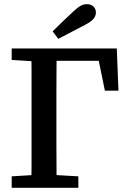

<svg xmlns="http://www.w3.org/2000/svg" viewBox="-20 -899 614 919"><path d="M130 0Q131 -51 131 -102Q131 -153 131 -204.5Q131 -256 131 -306V-359Q131 -410 131 -461.5Q131 -513 131 -564.5Q131 -616 130 -667H251Q251 -616 250.5 -565Q250 -514 250 -462.5Q250 -411 250 -359V-307Q250 -256 250 -205Q250 -154 250.5 -103Q251 -52 251 0ZM190 -608V-667H539L547 -465H482L443 -655L496 -608ZM36 0V-55L169 -63H214L355 -55V0ZM36 -612V-667H183V-604H169ZM232 -749Q257 -774 281.5 -797.5Q306 -821 331 -844Q351 -863 365.5 -871Q380 -879 396 -879Q415 -879 427 -868Q439 -857 439 -839Q439 -823 427.5 -809Q416 -795 389 -781Q356 -764 324 -747Q292 -730 259 -713Z"/></svg>

Font: Source Serif 4 Medium
Style: Regular
Weight: 500
Designer: Frank Grießhammer
Foundry: Adobe Systems Incorporated
Version: Version 4.004;hotconv 1.0.116;makeotfexe 2.5.65601